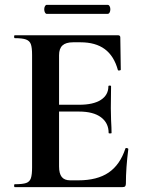

<svg xmlns="http://www.w3.org/2000/svg" viewBox="-20 -770 592 790"><path d="M41 -12Q73 -12 87.5 -17Q102 -22 107 -36.5Q112 -51 112 -81V-544Q112 -574 107 -588Q102 -602 87 -607.5Q72 -613 41 -613Q38 -613 38 -619Q38 -625 41 -625H465Q475 -625 475 -616L477 -483Q477 -481 471.5 -480Q466 -479 465 -482Q449 -540 411 -568Q373 -596 311 -596H281Q251 -596 237 -583Q223 -570 223 -543V-85Q223 -56 234 -42Q245 -28 269 -28H302Q380 -28 427 -60Q474 -92 496 -159Q496 -161 500 -161Q503 -161 505.5 -159.5Q508 -158 508 -157Q498 -79 498 -15Q498 -7 495 -3.5Q492 0 483 0H41Q38 0 38 -6Q38 -12 41 -12ZM305 -311H170V-339H306Q364 -339 395 -359Q426 -379 426 -415Q426 -418 431.5 -418Q437 -418 437 -415L436 -325L437 -277Q439 -243 439 -223Q439 -221 433 -221Q427 -221 427 -223Q427 -264 395.5 -287.5Q364 -311 305 -311ZM162 -732Q162 -739 165 -744.5Q168 -750 172 -750H423Q428 -750 431 -744.5Q434 -739 434 -732Q434 -724 431 -718.5Q428 -713 423 -713H172Q168 -713 165 -718.5Q162 -724 162 -732Z"/></svg>

Font: Cormorant Infant
Style: Bold
Weight: 700
Designer: Christian Thalmann (Catharsis Fonts)
Foundry: Catharsis Fonts
Version: Version 4.000